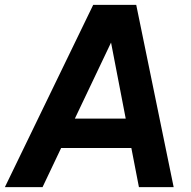

<svg xmlns="http://www.w3.org/2000/svg" viewBox="-47 -765 779 785"><path d="M127 0 203 -160H490L521 0H663L510 -745H334L-27 0ZM259 -280 407 -591 467 -280Z"/></svg>

Font: Plus Jakarta Sans
Style: Bold Italic
Weight: 700
Italic angle: -8°
Designer: Gumpita Rahayu
Foundry: Tokotype
Version: Version 2.071;gftools[0.9.30]